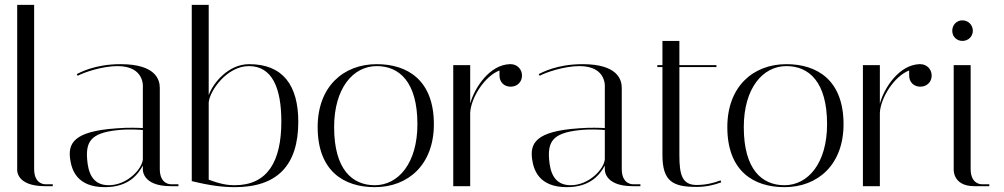

<svg xmlns="http://www.w3.org/2000/svg" viewBox="-20 -769 4146 793"><path d="M167 0H198V-8H167C167 -8 121 -6 121 -71V-749H51V-71C51 -71 42 0 167 0Z M686 0H717V-8H686C686 -8 640 -6 640 -71V-406C640 -440 623 -504 478 -504C371 -504 310 -469 297 -463L301 -456C326 -470 403 -496 465 -496C581 -496 570 -406 570 -406V-240C558 -241 507 -243 462 -239C284 -227 260 -177 270 -110C276 -70 296 4 413 4C512 4 550 -49 570 -85V-71C570 -71 564 0 686 0ZM429 -4C359 -4 344 -61 340 -110C334 -183 355 -219 461 -231C511 -237 558 -233 570 -232V-111C567 -71 505 -4 429 -4Z M772 -749V-21C849 -2 901 4 950 4C1125 4 1212 -86 1212 -266C1212 -416 1149 -504 1009 -504C924 -504 861 -428 842 -376V-749ZM1008 -496C1104 -496 1142 -406 1142 -267C1142 -102 1085 -4 949 -4C922 -4 892 -8 842 -27V-346C846 -394 917 -496 1008 -496Z M1292 -244C1292 -62 1401 4 1528 4C1666 4 1772 -89 1772 -256C1772 -438 1663 -504 1536 -504C1398 -504 1292 -411 1292 -244ZM1360 -244C1360 -404 1438 -496 1536 -496C1629 -496 1704 -431 1704 -256C1704 -96 1626 -4 1528 -4C1435 -4 1360 -69 1360 -244Z M2043 -457C2043 -430 2062 -411 2089 -411C2116 -411 2136 -430 2136 -457C2136 -483 2116 -504 2089 -504H2085C2002 -501 1940 -407 1922 -341V-500H1852V0H1922V-303C1925 -365 1981 -454 2043 -478C2043 -469 2043 -467 2043 -457Z M2594 0H2625V-8H2594C2594 -8 2548 -6 2548 -71V-406C2548 -440 2531 -504 2386 -504C2279 -504 2218 -469 2205 -463L2209 -456C2234 -470 2311 -496 2373 -496C2489 -496 2478 -406 2478 -406V-240C2466 -241 2415 -243 2370 -239C2192 -227 2168 -177 2178 -110C2184 -70 2204 4 2321 4C2420 4 2458 -49 2478 -85V-71C2478 -71 2472 0 2594 0ZM2337 -4C2267 -4 2252 -61 2248 -110C2242 -183 2263 -219 2369 -231C2419 -237 2466 -233 2478 -232V-111C2475 -71 2413 -4 2337 -4Z M2695 -492H2716V-129C2716 -19 2760 3 2857 3C2896 3 2930 -5 2959 -16L2956 -24C2928 -13 2894 -5 2857 -5C2797 -5 2786 -48 2786 -128V-492H2939V-500H2786V-600H2716V-500H2695Z M2984 -244C2984 -62 3093 4 3220 4C3358 4 3464 -89 3464 -256C3464 -438 3355 -504 3228 -504C3090 -504 2984 -411 2984 -244ZM3052 -244C3052 -404 3130 -496 3228 -496C3321 -496 3396 -431 3396 -256C3396 -96 3318 -4 3220 -4C3127 -4 3052 -69 3052 -244Z M3735 -457C3735 -430 3754 -411 3781 -411C3808 -411 3828 -430 3828 -457C3828 -483 3808 -504 3781 -504H3777C3694 -501 3632 -407 3614 -341V-500H3544V0H3614V-303C3617 -365 3673 -454 3735 -478C3735 -469 3735 -467 3735 -457Z M4005 0H4066V-8H4035C4035 -8 3989 -6 3989 -71V-500H3919V-71C3919 -71 3913 0 4005 0ZM3913 -642C3913 -618 3931 -600 3955 -600C3979 -600 3998 -618 3998 -642C3998 -666 3979 -685 3955 -685C3931 -685 3913 -666 3913 -642Z"/></svg>

Font: Italiana
Style: Regular
Weight: 400
Designer: Santiago Orozco
Foundry: Santiago Orozco
Version: Version 1.000;PS 001.001;hotconv 1.0.56